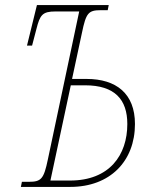

<svg xmlns="http://www.w3.org/2000/svg" viewBox="-20 -734 594 754"><path d="M62 0H256C412 0 510 -101 510 -247C510 -367 436 -424 320 -424H263L302 -606C318 -683 327 -694 376 -694H403L407 -714H125L86 -555H106L123 -620C137 -675 146 -689 198 -689H291L168 -108C152 -31 142 -20 93 -20H66ZM178 -25 258 -399H314C431 -399 480 -343 480 -247C480 -125 410 -25 255 -25Z"/></svg>

Font: Noto Serif Condensed Thin
Style: Italic
Weight: 100
Width: 3
Italic angle: -12°
Designer: Monotype Design Team
Foundry: Monotype Imaging Inc.
Version: Version 2.013